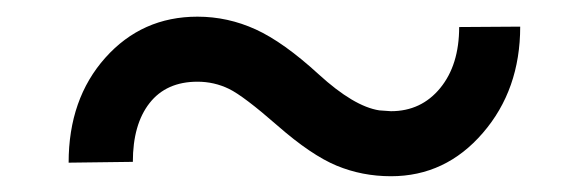

<svg xmlns="http://www.w3.org/2000/svg" viewBox="-20 -412 720 235"><path d="M616.7 -379.4Q616.7 -302.2 571 -249.3Q525.4 -196.3 458.5 -196.3Q423.3 -196.3 392.1 -209.2Q360.8 -222.2 319.6 -258.3Q278.3 -294.4 260.3 -303.2Q242.2 -312 221.7 -312Q183.6 -312 163.1 -285.9Q142.6 -259.8 142.6 -213.9L64 -212.9Q64 -291 108.9 -341.3Q153.8 -391.6 221.7 -391.6Q258.8 -391.6 293 -376Q327.1 -360.4 370.1 -321Q413.1 -281.7 444.3 -276.9L458.5 -275.9Q495.6 -275.9 518.8 -304.2Q542 -332.5 542 -378.9Z"/></svg>

Font: MAUL
Style: Regular
Weight: 400
Designer: MAUL
Version: Version 1.0; 2020; ttfautohint (v1.8.3)